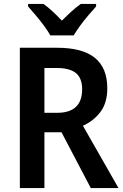

<svg xmlns="http://www.w3.org/2000/svg" viewBox="-20 -957 628 977"><path d="M270 -714Q400 -714 463 -662.5Q526 -611 526 -508Q526 -434 491.5 -388Q457 -342 402 -317L583 0H442L293 -284H206V0H81V-714ZM268 -611H206V-383H271Q398 -383 398 -503Q398 -559 366.5 -585Q335 -611 268 -611ZM236 -777Q224 -799 204 -826Q184 -853 162 -879Q140 -905 123 -924V-937H201Q224 -921 247.5 -899Q271 -877 295 -852Q321 -878 343.5 -898.5Q366 -919 391 -937H469V-924Q452 -905 430 -879.5Q408 -854 388 -826.5Q368 -799 355 -777Z"/></svg>

Font: Noto Sans Lao SemiCondensed SemiBold
Style: Regular
Weight: 600
Width: 4
Designer: Monotype Design Team
Foundry: Monotype Imaging Inc.
Version: Version 2.003; ttfautohint (v1.8.4.7-5d5b)